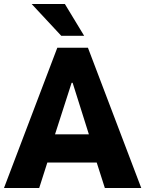

<svg xmlns="http://www.w3.org/2000/svg" viewBox="-22 -945 730 965"><path d="M-2 0 266 -705H420L688 0H505L443 -194L506 -128H174L237 -194L175 0ZM338 -529 243 -234 229 -270H451L436 -234L343 -529ZM286 -765 137 -925H304L401 -765Z"/></svg>

Font: Nunito Sans 7pt Condensed Black
Style: Regular
Weight: 900
Width: 3
Designer: Vernon Adams
Foundry: Vernon Adams
Version: Version 3.101;gftools[0.9.27]